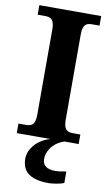

<svg xmlns="http://www.w3.org/2000/svg" viewBox="-103 -765 607 1055"><g transform="rotate(10 200.5 -237.0)"><path d="M27.8 0V-53.2H69.8Q81.1 -53.2 90.3 -55.4Q99.6 -57.6 106.4 -64.5Q113.3 -71.3 117.2 -84Q121.1 -96.7 121.1 -118.2V-595.7Q121.1 -617.2 117.2 -629.9Q113.3 -642.6 106.4 -649.4Q99.6 -656.2 90.3 -658.4Q81.1 -660.6 69.8 -660.6H27.8V-713.9H373V-660.6H331.1Q320.3 -660.6 310.8 -658.4Q301.3 -656.2 294.4 -649.4Q287.6 -642.6 283.7 -629.9Q279.8 -617.2 279.8 -595.7V-118.2Q279.8 -96.7 283.7 -84Q287.6 -71.3 294.4 -64.5Q301.3 -57.6 310.8 -55.4Q320.3 -53.2 331.1 -53.2H373V0ZM98.1 129.9Q98.1 106.4 107.9 85.4Q117.7 64.5 134.3 47.1Q150.9 29.8 172.1 17.6Q193.4 5.4 216.3 0H293.5Q277.8 4.9 261.2 14.6Q244.6 24.4 231.2 38.8Q217.8 53.2 209 72.3Q200.2 91.3 200.2 115.2Q200.2 128.9 205.3 138.9Q210.4 148.9 219.7 155.3Q229 161.6 241.7 164.8Q254.4 168 269.5 168Q282.7 168 298.3 166Q314 164.1 332.5 160.2V224.1Q324.7 228 313.2 231Q301.8 233.9 289.8 235.8Q277.8 237.8 266.4 239Q254.9 240.2 247.1 240.2Q174.3 240.2 136.2 213.9Q98.1 187.5 98.1 129.9Z"/></g></svg>

Font: Droid Serif
Style: Bold
Weight: 700
Designer: Monotype Design team
Foundry: Monotype Imaging Inc.
Version: Version 1.03